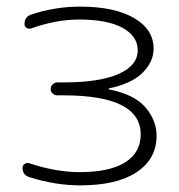

<svg xmlns="http://www.w3.org/2000/svg" viewBox="-20 -550 541 580"><path d="M68 -15Q48 -22 48 -43Q48 -50 54 -54.5Q60 -59 68 -57Q149 -30 221 -30Q311 -30 358 -59.5Q405 -89 405 -144Q405 -262 172 -262H153Q145 -262 139 -267.5Q133 -273 133 -281Q133 -289 139 -295Q145 -301 153 -301H172Q280 -301 338 -326.5Q396 -352 396 -398Q396 -441 350 -466Q304 -491 219 -491Q149 -491 74 -464Q66 -462 60 -466Q54 -470 54 -477Q54 -499 74 -506Q146 -530 222 -530Q326 -530 385 -495.5Q444 -461 444 -403Q444 -363 410.5 -330Q377 -297 309 -283Q308 -283 308 -282Q308 -280 309 -280Q386 -265 419.5 -225.5Q453 -186 453 -140Q453 -70 393 -30Q333 10 222 10Q148 10 68 -15Z"/></svg>

Font: Rounded Mplus 1c Light
Style: Regular
Weight: 300
Version: Version 1.059.20150529